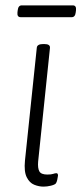

<svg xmlns="http://www.w3.org/2000/svg" viewBox="-20 -689 303 715"><path d="M142 6Q125 6 107.5 -1Q90 -8 79.5 -29Q69 -50 73 -91L117 -511Q118 -525 141 -525H145Q168 -525 166 -510L122 -87Q120 -63 126.5 -51Q133 -39 156 -39Q171 -39 178 -41.5Q185 -44 190 -44Q196 -44 196 -35Q195 -27 193 -18.5Q191 -10 188 -6Q184 -1 169.5 2.5Q155 6 142 6ZM57 -625Q43 -625 45 -643L46 -651Q48 -669 61 -669H251Q265 -669 263 -651L262 -643Q260 -625 247 -625Z"/></svg>

Font: Asap Condensed Condensed ExtraLight
Style: Italic
Weight: 200
Width: 3
Italic angle: -6°
Designer: Pablo Cosgaya
Foundry: Omnibus-Type
Version: Version 3.001; ttfautohint (v1.8.4.7-5d5b)